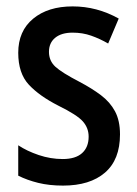

<svg xmlns="http://www.w3.org/2000/svg" viewBox="-20 -570 429 600"><path d="M355 -150Q355 -71 308 -30.5Q261 10 177 10Q134 10 99.5 1.5Q65 -7 37 -21V-116Q64 -98 101 -85.5Q138 -73 176 -73Q216 -73 236.5 -91.5Q257 -110 257 -143Q257 -170 239 -190.5Q221 -211 162 -240Q103 -270 70 -305.5Q37 -341 37 -405Q37 -473 83.5 -511.5Q130 -550 207 -550Q283 -550 351 -512L318 -434Q292 -449 265 -458.5Q238 -468 207 -468Q172 -468 152.5 -452Q133 -436 133 -408Q133 -380 153 -361.5Q173 -343 229 -314Q267 -294 295.5 -272.5Q324 -251 339.5 -222Q355 -193 355 -150Z"/></svg>

Font: Noto Sans Gurmukhi Condensed Medium
Style: Regular
Weight: 500
Width: 3
Designer: Jelle Bosma - Monotype Design Team
Foundry: Monotype Imaging Inc.
Version: Version 2.004; ttfautohint (v1.8.4.7-5d5b)